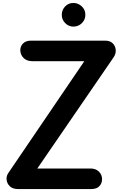

<svg xmlns="http://www.w3.org/2000/svg" viewBox="-20 -1279 833 1299"><path d="M101 0Q67 0 47.5 -18Q28 -36 24.8 -61.2Q21.5 -86.5 36 -108L550.5 -865H199.5Q162.5 -865 141.2 -885.2Q120 -905.5 117.5 -934Q115.5 -963.5 134.8 -983.8Q154 -1004 189 -1004H691Q724.5 -1004 742.8 -985.8Q761 -967.5 763 -941.2Q765 -915 748.5 -891L232.5 -139H592.5Q627.5 -139 649 -118.2Q670.5 -97.5 670.5 -66.5Q670.5 -39 652.5 -19.5Q634.5 0 597.5 0ZM476.5 -1099Q445 -1099 421.5 -1122.2Q398 -1145.5 398 -1179Q398 -1211.5 420.5 -1235.2Q443 -1259 476.5 -1259Q508 -1259 532.8 -1236.2Q557.5 -1213.5 557.5 -1179Q557.5 -1145.5 533.8 -1122.2Q510 -1099 476.5 -1099Z"/></svg>

Font: Edu SA Hand Cursive
Style: Regular
Weight: 400
Designer: Tina and Corey Anderson, Eben Sorkin, Mirko Velimirovic
Foundry: Google for Education
Version: Version 2.000